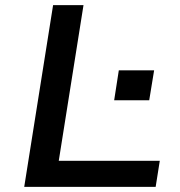

<svg xmlns="http://www.w3.org/2000/svg" viewBox="-20 -725 700 745"><path d="M74 0 186 -705H304L208 -101H600L584 0ZM423 -336 441 -452H578L559 -336Z"/></svg>

Font: Nunito Sans 7pt SemiExpanded SemiBold
Style: Italic
Weight: 600
Width: 6
Italic angle: -9°
Designer: Vernon Adams
Foundry: Vernon Adams
Version: Version 3.101;gftools[0.9.27]